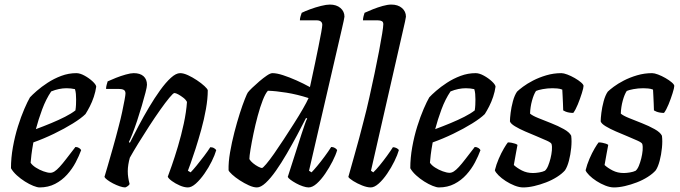

<svg xmlns="http://www.w3.org/2000/svg" viewBox="-20 -820 2974 840"><path d="M153 0Q143 0 125.5 -7Q108 -14 89 -26Q70 -38 53.5 -53Q37 -68 28 -84Q28 -129 36.5 -176.5Q45 -224 58.5 -267Q72 -310 86.5 -343.5Q101 -377 111 -394Q121 -405 141 -422.5Q161 -440 188.5 -458Q216 -476 248 -488Q280 -500 314 -500Q330 -500 350 -489Q370 -478 385 -464Q400 -450 401 -441Q398 -419 390.5 -396.5Q383 -374 373 -354.5Q363 -335 354 -321Q336 -303 299 -280Q262 -257 216.5 -235Q171 -213 126 -197Q120 -164 117.5 -143Q115 -122 114 -108Q121 -97 136.5 -87Q152 -77 170 -70.5Q188 -64 200 -64Q209 -64 218.5 -70Q228 -76 240.5 -89.5Q253 -103 269.5 -124.5Q286 -146 310 -177Q319 -177 326 -172.5Q333 -168 335 -163Q326 -138 311 -109.5Q296 -81 273.5 -56Q251 -31 221 -15.5Q191 0 153 0ZM137 -255Q172 -268 204.5 -281.5Q237 -295 264.5 -309Q292 -323 310 -337Q312 -350 312.5 -362Q313 -374 313 -385Q313 -398 312 -409Q311 -420 308 -430Q299 -432 290 -433Q281 -434 271 -434Q255 -434 238 -430.5Q221 -427 204 -420Q181 -386 164.5 -341.5Q148 -297 137 -255Z M528 0Q518 0 503.5 -5Q489 -10 474.5 -17.5Q460 -25 449.5 -33Q439 -41 437 -46Q442 -62 451.5 -95Q461 -128 474 -173.5Q487 -219 500 -270Q508 -300 514.5 -330.5Q521 -361 525 -383Q529 -405 529 -411Q529 -423 521 -427Q513 -431 499 -431H444Q444 -439 446.5 -448.5Q449 -458 451 -464Q466 -471 487.5 -479.5Q509 -488 530.5 -494Q552 -500 565 -500Q593 -500 608 -486.5Q623 -473 623 -449Q623 -440 616.5 -415Q610 -390 600.5 -357.5Q591 -325 580 -292Q569 -259 559 -233.5Q549 -208 544 -199L548 -195Q565 -229 586.5 -269.5Q608 -310 632 -350.5Q656 -391 680.5 -425Q705 -459 727.5 -479.5Q750 -500 768 -500Q783 -500 802.5 -491Q822 -482 841.5 -469Q861 -456 874.5 -443.5Q888 -431 889 -425Q889 -388 881 -343Q873 -298 860.5 -253Q848 -208 835.5 -169Q823 -130 813.5 -104Q804 -78 802 -73L814 -66Q824 -76 840 -95.5Q856 -115 873 -137.5Q890 -160 900 -176Q910 -176 917 -171.5Q924 -167 926 -163Q920 -142 906.5 -114.5Q893 -87 874.5 -60.5Q856 -34 837 -17Q818 0 802 0Q786 0 766.5 -8.5Q747 -17 732 -28Q717 -39 714 -47Q719 -60 731.5 -95.5Q744 -131 758.5 -179.5Q773 -228 784 -279Q795 -330 798 -374Q793 -384 782 -392.5Q771 -401 760 -407Q749 -413 743 -413Q738 -413 721 -392.5Q704 -372 681 -339.5Q658 -307 633 -268.5Q608 -230 585.5 -193.5Q563 -157 548 -130Q544 -116 541.5 -100.5Q539 -85 539 -71Q539 -57 541 -43.5Q543 -30 547 -15Q546 -12 541 -7.5Q536 -3 528 0Z M1104 0Q1089 0 1069 -9Q1049 -18 1029 -31Q1009 -44 995.5 -56.5Q982 -69 980 -75Q979 -110 986.5 -153.5Q994 -197 1005.5 -241.5Q1017 -286 1029 -323.5Q1041 -361 1051 -386Q1061 -411 1064 -415Q1069 -422 1083 -435.5Q1097 -449 1114.5 -464Q1132 -479 1147.5 -489.5Q1163 -500 1172 -500Q1191 -500 1218.5 -491Q1246 -482 1276.5 -468.5Q1307 -455 1336 -439Q1338 -450 1344.5 -478.5Q1351 -507 1358.5 -544Q1366 -581 1373.5 -617Q1381 -653 1385.5 -679Q1390 -705 1390 -711Q1390 -721 1383.5 -726Q1377 -731 1366 -731H1292Q1292 -739 1295 -749Q1298 -759 1300 -764Q1314 -771 1337 -779.5Q1360 -788 1384 -794Q1408 -800 1423 -800Q1452 -800 1469.5 -785Q1487 -770 1487 -747Q1487 -744 1483.5 -728Q1480 -712 1474 -686L1332 -73L1343 -66Q1352 -75 1367.5 -93.5Q1383 -112 1400 -135Q1417 -158 1429 -177Q1438 -177 1445.5 -172.5Q1453 -168 1455 -163Q1449 -142 1435 -114.5Q1421 -87 1403 -60.5Q1385 -34 1366 -17Q1347 0 1330 0Q1320 0 1305 -5Q1290 -10 1275.5 -18Q1261 -26 1251 -33.5Q1241 -41 1239 -46L1299 -233Q1307 -256 1313.5 -276Q1320 -296 1324 -301L1319 -304Q1302 -270 1280 -229Q1258 -188 1234.5 -147.5Q1211 -107 1187.5 -73.5Q1164 -40 1142.5 -20Q1121 0 1104 0ZM1126 -85Q1130 -85 1144.5 -102Q1159 -119 1179 -147.5Q1199 -176 1221.5 -210.5Q1244 -245 1266 -279.5Q1288 -314 1305 -343.5Q1322 -373 1330 -391Q1280 -407 1233.5 -414.5Q1187 -422 1152 -423Q1141 -411 1129.5 -381.5Q1118 -352 1107.5 -313Q1097 -274 1089 -235.5Q1081 -197 1076 -166.5Q1071 -136 1071 -124Q1076 -115 1087 -106Q1098 -97 1109.5 -91Q1121 -85 1126 -85Z M1602 0Q1586 0 1564.5 -8.5Q1543 -17 1525.5 -28Q1508 -39 1504 -46Q1507 -56 1514 -81.5Q1521 -107 1531 -142Q1541 -177 1551.5 -216Q1562 -255 1571 -291Q1584 -340 1596 -394Q1608 -448 1619 -500Q1630 -552 1638.5 -597Q1647 -642 1652 -673Q1657 -704 1657 -714Q1657 -724 1650.5 -727.5Q1644 -731 1633 -731H1568Q1568 -739 1570.5 -749Q1573 -759 1575 -764Q1590 -771 1611.5 -779.5Q1633 -788 1654.5 -794Q1676 -800 1692 -800Q1721 -800 1738.5 -785Q1756 -770 1756 -747Q1756 -745 1752 -725.5Q1748 -706 1743 -686L1603 -73L1613 -66Q1625 -77 1641 -96.5Q1657 -116 1673 -138Q1689 -160 1699 -176Q1707 -176 1715 -172Q1723 -168 1725 -163Q1719 -142 1705.5 -114.5Q1692 -87 1674 -60.5Q1656 -34 1637 -17Q1618 0 1602 0Z M1900 0Q1890 0 1872.5 -7Q1855 -14 1836 -26Q1817 -38 1800.5 -53Q1784 -68 1775 -84Q1775 -129 1783.5 -176.5Q1792 -224 1805.5 -267Q1819 -310 1833.5 -343.5Q1848 -377 1858 -394Q1868 -405 1888 -422.5Q1908 -440 1935.5 -458Q1963 -476 1995 -488Q2027 -500 2061 -500Q2077 -500 2097 -489Q2117 -478 2132 -464Q2147 -450 2148 -441Q2145 -419 2137.5 -396.5Q2130 -374 2120 -354.5Q2110 -335 2101 -321Q2083 -303 2046 -280Q2009 -257 1963.5 -235Q1918 -213 1873 -197Q1867 -164 1864.5 -143Q1862 -122 1861 -108Q1868 -97 1883.5 -87Q1899 -77 1917 -70.5Q1935 -64 1947 -64Q1956 -64 1965.5 -70Q1975 -76 1987.5 -89.5Q2000 -103 2016.5 -124.5Q2033 -146 2057 -177Q2066 -177 2073 -172.5Q2080 -168 2082 -163Q2073 -138 2058 -109.5Q2043 -81 2020.5 -56Q1998 -31 1968 -15.5Q1938 0 1900 0ZM1884 -255Q1919 -268 1951.5 -281.5Q1984 -295 2011.5 -309Q2039 -323 2057 -337Q2059 -350 2059.5 -362Q2060 -374 2060 -385Q2060 -398 2059 -409Q2058 -420 2055 -430Q2046 -432 2037 -433Q2028 -434 2018 -434Q2002 -434 1985 -430.5Q1968 -427 1951 -420Q1928 -386 1911.5 -341.5Q1895 -297 1884 -255Z M2269 0Q2252 0 2231.5 -8Q2211 -16 2192.5 -28Q2174 -40 2161 -53Q2148 -66 2145 -75Q2151 -100 2162 -125.5Q2173 -151 2184.5 -170.5Q2196 -190 2202 -197Q2210 -197 2218 -195.5Q2226 -194 2233.5 -191.5Q2241 -189 2244 -186Q2241 -170 2237 -148.5Q2233 -127 2228 -98Q2242 -85 2263.5 -74Q2285 -63 2312 -63Q2323 -63 2338.5 -65.5Q2354 -68 2364 -73Q2372 -80 2378 -94.5Q2384 -109 2388.5 -127Q2393 -145 2394.5 -162Q2396 -179 2393 -190Q2391 -196 2372.5 -204.5Q2354 -213 2328.5 -223.5Q2303 -234 2277.5 -245Q2252 -256 2233 -267.5Q2214 -279 2211 -289Q2211 -302 2214 -326.5Q2217 -351 2224 -377Q2231 -403 2242 -419Q2250 -427 2268 -440.5Q2286 -454 2312 -467.5Q2338 -481 2370 -490.5Q2402 -500 2436 -500Q2446 -500 2462 -494Q2478 -488 2494.5 -478.5Q2511 -469 2522 -459.5Q2533 -450 2533 -444Q2533 -436 2525.5 -412Q2518 -388 2508 -363.5Q2498 -339 2488 -326Q2479 -326 2470 -327.5Q2461 -329 2454 -332Q2447 -335 2444 -337Q2444 -350 2443 -366.5Q2442 -383 2441.5 -399.5Q2441 -416 2440 -428Q2430 -432 2418 -433Q2406 -434 2397 -434Q2375 -434 2354 -430Q2333 -426 2325 -422Q2315 -407 2307.5 -379.5Q2300 -352 2299 -323Q2309 -314 2335 -303.5Q2361 -293 2391.5 -281Q2422 -269 2447 -255Q2472 -241 2479 -226Q2482 -203 2479 -173Q2476 -143 2469 -116.5Q2462 -90 2452 -75Q2439 -60 2417 -46Q2395 -32 2369 -22Q2343 -12 2317 -6Q2291 0 2269 0Z M2666 0Q2649 0 2628.5 -8Q2608 -16 2589.5 -28Q2571 -40 2558 -53Q2545 -66 2542 -75Q2548 -100 2559 -125.5Q2570 -151 2581.5 -170.5Q2593 -190 2599 -197Q2607 -197 2615 -195.5Q2623 -194 2630.5 -191.5Q2638 -189 2641 -186Q2638 -170 2634 -148.5Q2630 -127 2625 -98Q2639 -85 2660.5 -74Q2682 -63 2709 -63Q2720 -63 2735.5 -65.5Q2751 -68 2761 -73Q2769 -80 2775 -94.5Q2781 -109 2785.5 -127Q2790 -145 2791.5 -162Q2793 -179 2790 -190Q2788 -196 2769.5 -204.5Q2751 -213 2725.5 -223.5Q2700 -234 2674.5 -245Q2649 -256 2630 -267.5Q2611 -279 2608 -289Q2608 -302 2611 -326.5Q2614 -351 2621 -377Q2628 -403 2639 -419Q2647 -427 2665 -440.5Q2683 -454 2709 -467.5Q2735 -481 2767 -490.5Q2799 -500 2833 -500Q2843 -500 2859 -494Q2875 -488 2891.5 -478.5Q2908 -469 2919 -459.5Q2930 -450 2930 -444Q2930 -436 2922.5 -412Q2915 -388 2905 -363.5Q2895 -339 2885 -326Q2876 -326 2867 -327.5Q2858 -329 2851 -332Q2844 -335 2841 -337Q2841 -350 2840 -366.5Q2839 -383 2838.5 -399.5Q2838 -416 2837 -428Q2827 -432 2815 -433Q2803 -434 2794 -434Q2772 -434 2751 -430Q2730 -426 2722 -422Q2712 -407 2704.5 -379.5Q2697 -352 2696 -323Q2706 -314 2732 -303.5Q2758 -293 2788.5 -281Q2819 -269 2844 -255Q2869 -241 2876 -226Q2879 -203 2876 -173Q2873 -143 2866 -116.5Q2859 -90 2849 -75Q2836 -60 2814 -46Q2792 -32 2766 -22Q2740 -12 2714 -6Q2688 0 2666 0Z"/></svg>

Font: Texturina Medium 12pt Medium
Style: Italic
Weight: 500
Italic angle: -11°
Version: Version 1.002